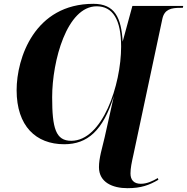

<svg xmlns="http://www.w3.org/2000/svg" viewBox="-20 -745 979 1005"><path d="M647 240C719 240 761 224 809 196L806 187C779 203 749 217 717 217C680 217 663 196 663 163C663 135 669 107 679 62L830 -647C841 -697 877 -704 924 -704H937L939 -714H673L622 -527C615 -652 581 -725 469 -725C161 -725 67 -441 67 -273C67 -85 168 10 316 10C438 10 519 -61 576 -242L528 -27C515 29 498 82 498 130C498 210 570 240 647 240ZM353 -8C272 -8 253 -73 253 -236C253 -426 330 -712 486 -712C570 -712 614 -643 614 -501C614 -300 516 -8 353 -8Z"/></svg>

Font: Noto Serif Display ExtraBold
Style: Italic
Weight: 800
Italic angle: -12°
Designer: Monotype Design Team
Foundry: Monotype Imaging Inc.
Version: Version 2.009